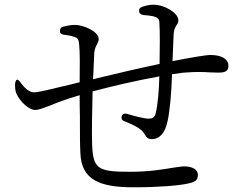

<svg xmlns="http://www.w3.org/2000/svg" viewBox="-20 -783 1040 817"><path d="M235 -651C235 -641 242 -636 254 -635C269 -633 283 -631 293 -627C311 -622 315 -617 317 -591C320 -564 320 -502 319 -433L274 -422C213 -407 143 -390 125 -390C104 -390 83 -410 68 -431C61 -441 56 -445 52 -444C48 -442 45 -436 44 -424C44 -410 45 -396 49 -387C65 -349 104 -315 130 -315C143 -315 161 -322 191 -333C219 -345 258 -360 319 -378C319 -348 319 -318 320 -289C320 -226 320 -169 322 -132C326 -17 405 14 548 14C652 14 740 7 780 -2C809 -8 822 -15 822 -39C822 -64 795 -75 763 -75C752 -75 736 -72 714 -69C673 -62 614 -52 533 -52C396 -52 376 -64 372 -169C370 -215 372 -308 374 -394C444 -413 558 -440 658 -458C657 -401 651 -331 642 -299C637 -282 627 -278 611 -278C597 -278 559 -287 522 -298C510 -302 501 -298 498 -289C495 -280 498 -271 510 -267C546 -252 581 -237 594 -214C605 -194 613 -191 626 -191C660 -191 683 -219 693 -267C703 -311 710 -395 712 -467L754 -473C758 -473 761 -474 765 -474C813 -478 845 -477 873 -475C886 -475 898 -474 910 -474C937 -474 952 -480 952 -502C952 -535 918 -549 876 -549C854 -549 793 -538 714 -523C715 -539 715 -554 716 -568L719 -640C720 -658 727 -669 732 -677C736 -683 739 -688 739 -697C739 -728 680 -763 633 -763C619 -763 604 -760 588 -755C577 -752 571 -746 572 -736C572 -727 578 -721 591 -719C607 -718 621 -716 631 -714C650 -709 657 -703 658 -690C661 -651 660 -572 659 -511C568 -492 442 -462 376 -446C377 -460 377 -474 378 -487L381 -557C383 -577 389 -588 394 -597C397 -603 400 -608 400 -617C400 -649 335 -677 300 -677C282 -677 266 -674 251 -670C240 -668 235 -661 235 -651Z"/></svg>

Font: 寒蝉锦书宋
Style: Regular
Weight: 400
Designer: 寒蝉锦书宋{Warren} 思源宋体{Ryoko NISHIZUKA 西塚涼子 (kana & ideographs); Frank Grießhammer (Latin, Greek & Cyrillic); Wenlong ZHANG 
Foundry: Adobe & ChillType
Version: Version 2.000;Glyphs 3.1.1 (3135)